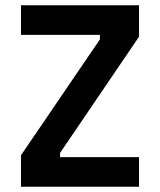

<svg xmlns="http://www.w3.org/2000/svg" viewBox="-20 -712 610 732"><path d="M60 -579V-692H510V-572L209 -129V-113H510V0H60V-120L361 -562V-579Z"/></svg>

Font: TitilliumText22L Rg
Style: Bold
Weight: 700
Designer: Campivisivi
Foundry: Campivisivi
Version: 1.000